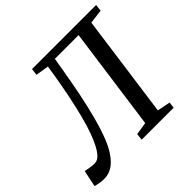

<svg xmlns="http://www.w3.org/2000/svg" viewBox="-215 -928 1119 1119"><g transform="rotate(-45 344.5 -368.0)"><path d="M328.5 -691 316 -617Q300.5 -524 283 -437.5Q265.5 -351 245 -276Q224.5 -201 201 -143Q172.5 -73.5 131.5 -33Q90.5 7.5 36.5 7.5Q21 7.5 5.5 5.2Q-10 3 -32.5 -3L-11 -105.5Q5.5 -102 20 -99.8Q34.5 -97.5 48 -96Q79.5 -92.5 99 -111Q118.5 -129.5 136.5 -163.5Q154 -197 170 -242Q186 -287 200.8 -344.5Q215.5 -402 229.8 -471Q244 -540 257.5 -621L268 -688L187 -701L192 -743H720.5L715.5 -701L628 -690L540.5 -54L621 -38L616.5 0H353L357.5 -41.5L436 -54L524 -691Z"/></g></svg>

Font: Merriweather 28pt
Style: Italic
Weight: 400
Italic angle: -7.8°
Version: Version 2.101